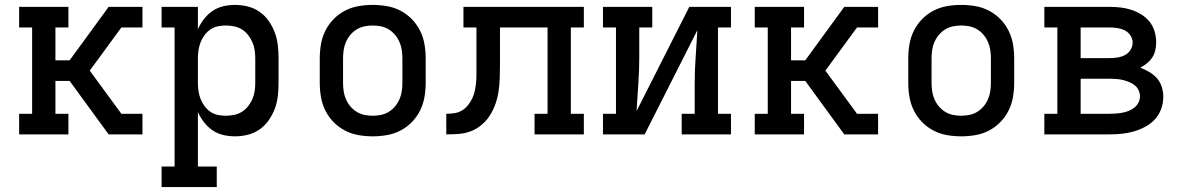

<svg xmlns="http://www.w3.org/2000/svg" viewBox="-20 -548 4840 783"><path d="M58 0V-84H111V-436H58V-520H259V-436H206V-302H264L423 -520H561V-436H475L346 -260L475 -84H561V0H423L315 -148L264 -218H206V-84H259V0Z M639 215V131H692V-436H639V-520H787V-429Q797 -451 812 -470.5Q827 -490 847 -503.5Q867 -517 890.5 -522.5Q914 -528 939 -528Q965 -528 991 -521.5Q1017 -515 1039 -499.5Q1061 -484 1076.5 -461.5Q1092 -439 1101 -414.5Q1110 -390 1113 -363.5Q1116 -337 1116 -310V-210Q1116 -183 1113 -156.5Q1110 -130 1101 -105.5Q1092 -81 1076.5 -58.5Q1061 -36 1039 -20.5Q1017 -5 991 1.5Q965 8 939 8Q914 8 890.5 2.5Q867 -3 847 -16.5Q827 -30 812 -49.5Q797 -69 787 -91V131H864V215ZM901 -76Q918 -76 935 -79.5Q952 -83 966.5 -92Q981 -101 991.5 -114.5Q1002 -128 1009 -143.5Q1016 -159 1018.5 -176Q1021 -193 1021 -210V-310Q1021 -327 1018.5 -344Q1016 -361 1009 -376.5Q1002 -392 991.5 -405.5Q981 -419 966.5 -428Q952 -437 935 -440.5Q918 -444 901 -444Q884 -444 867.5 -440.5Q851 -437 837.5 -427.5Q824 -418 814 -404.5Q804 -391 798 -375.5Q792 -360 789.5 -343.5Q787 -327 787 -310V-210Q787 -193 789.5 -176.5Q792 -160 798 -144.5Q804 -129 814 -115.5Q824 -102 837.5 -92.5Q851 -83 867.5 -79.5Q884 -76 901 -76Z M1500 8Q1471 8 1442 3Q1413 -2 1387 -15.5Q1361 -29 1340.5 -50Q1320 -71 1307 -97Q1294 -123 1289 -152Q1284 -181 1284 -210V-310Q1284 -339 1289 -368Q1294 -397 1307 -423Q1320 -449 1340.5 -470Q1361 -491 1387 -504.5Q1413 -518 1442 -523Q1471 -528 1500 -528Q1529 -528 1558 -523Q1587 -518 1613 -504.5Q1639 -491 1659.5 -470Q1680 -449 1693 -423Q1706 -397 1711 -368Q1716 -339 1716 -310V-210Q1716 -181 1711 -152Q1706 -123 1693 -97Q1680 -71 1659.5 -50Q1639 -29 1613 -15.5Q1587 -2 1558 3Q1529 8 1500 8ZM1500 -76Q1517 -76 1534 -79.5Q1551 -83 1565.5 -92Q1580 -101 1591 -114Q1602 -127 1609 -143Q1616 -159 1618.5 -176Q1621 -193 1621 -210V-310Q1621 -327 1618.5 -344Q1616 -361 1609 -377Q1602 -393 1591 -406Q1580 -419 1565.5 -428Q1551 -437 1534 -440.5Q1517 -444 1500 -444Q1483 -444 1466 -440.5Q1449 -437 1434.5 -428Q1420 -419 1409 -406Q1398 -393 1391 -377Q1384 -361 1381.5 -344Q1379 -327 1379 -310V-210Q1379 -193 1381.5 -176Q1384 -159 1391 -143Q1398 -127 1409 -114Q1420 -101 1434.5 -92Q1449 -83 1466 -79.5Q1483 -76 1500 -76Z M1800 0V-84Q1817 -84 1833.5 -86.5Q1850 -89 1864 -97.5Q1878 -106 1888.5 -119Q1899 -132 1906 -147Q1913 -162 1916.5 -178.5Q1920 -195 1921.5 -211.5Q1923 -228 1923 -244.5Q1923 -261 1923 -278V-436H1870V-520H2361V-436H2308V-84H2361V0H2160V-84H2213V-436H2019V-281Q2019 -255 2018 -229Q2017 -203 2013.5 -177.5Q2010 -152 2001.5 -127Q1993 -102 1979.5 -80Q1966 -58 1946 -40.5Q1926 -23 1902 -13.5Q1878 -4 1852 -2Q1826 0 1800 0Z M2439 0V-84H2492V-436H2439V-520H2640V-436H2587V-312Q2587 -258 2583 -204Q2579 -150 2576 -95L2791 -520H2961V-436H2908V-84H2961V0H2760V-84H2813V-208Q2813 -262 2817 -316Q2821 -370 2824 -425L2609 0Z M3058 0V-84H3111V-436H3058V-520H3259V-436H3206V-302H3264L3423 -520H3561V-436H3475L3346 -260L3475 -84H3561V0H3423L3315 -148L3264 -218H3206V-84H3259V0Z M3900 8Q3871 8 3842 3Q3813 -2 3787 -15.5Q3761 -29 3740.5 -50Q3720 -71 3707 -97Q3694 -123 3689 -152Q3684 -181 3684 -210V-310Q3684 -339 3689 -368Q3694 -397 3707 -423Q3720 -449 3740.5 -470Q3761 -491 3787 -504.5Q3813 -518 3842 -523Q3871 -528 3900 -528Q3929 -528 3958 -523Q3987 -518 4013 -504.5Q4039 -491 4059.5 -470Q4080 -449 4093 -423Q4106 -397 4111 -368Q4116 -339 4116 -310V-210Q4116 -181 4111 -152Q4106 -123 4093 -97Q4080 -71 4059.5 -50Q4039 -29 4013 -15.5Q3987 -2 3958 3Q3929 8 3900 8ZM3900 -76Q3917 -76 3934 -79.5Q3951 -83 3965.5 -92Q3980 -101 3991 -114Q4002 -127 4009 -143Q4016 -159 4018.5 -176Q4021 -193 4021 -210V-310Q4021 -327 4018.5 -344Q4016 -361 4009 -377Q4002 -393 3991 -406Q3980 -419 3965.5 -428Q3951 -437 3934 -440.5Q3917 -444 3900 -444Q3883 -444 3866 -440.5Q3849 -437 3834.5 -428Q3820 -419 3809 -406Q3798 -393 3791 -377Q3784 -361 3781.5 -344Q3779 -327 3779 -310V-210Q3779 -193 3781.5 -176Q3784 -159 3791 -143Q3798 -127 3809 -114Q3820 -101 3834.5 -92Q3849 -83 3866 -79.5Q3883 -76 3900 -76Z M4239 0V-84H4292V-436H4239V-520H4505Q4527 -520 4549.5 -517.5Q4572 -515 4593.5 -508Q4615 -501 4634.5 -489Q4654 -477 4668 -459.5Q4682 -442 4688.5 -420Q4695 -398 4695 -376Q4695 -360 4691.5 -343.5Q4688 -327 4679 -313.5Q4670 -300 4657 -289.5Q4644 -279 4630 -272Q4649 -265 4667 -254.5Q4685 -244 4698.5 -228.5Q4712 -213 4718 -193Q4724 -173 4724 -153Q4724 -128 4715.5 -104Q4707 -80 4690 -61.5Q4673 -43 4650.5 -31Q4628 -19 4604 -12Q4580 -5 4555 -2.5Q4530 0 4505 0ZM4387 -311H4505Q4521 -311 4537 -313.5Q4553 -316 4567 -323Q4581 -330 4590 -344Q4599 -358 4599 -374Q4599 -390 4590 -403.5Q4581 -417 4567 -424Q4553 -431 4537 -433.5Q4521 -436 4505 -436H4387ZM4387 -84H4505Q4518 -84 4531.5 -85Q4545 -86 4558 -88.5Q4571 -91 4583.5 -96Q4596 -101 4606 -109Q4616 -117 4622.5 -129Q4629 -141 4629 -155Q4629 -168 4623 -180.5Q4617 -193 4606.5 -201Q4596 -209 4583.5 -214Q4571 -219 4558 -222Q4545 -225 4531.5 -226Q4518 -227 4505 -227H4387Z"/></svg>

Font: Iosevka Etoile Medium
Style: Regular
Weight: 500
Designer: Belleve Invis
Foundry: Belleve Invis
Version: Version 22.1.2; ttfautohint (v1.8.4)